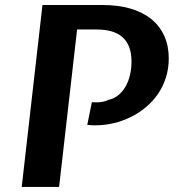

<svg xmlns="http://www.w3.org/2000/svg" viewBox="-20 -735 703 755"><path d="M212.4 0H65.4L147 -715.3H383.3Q444.8 -715.3 493.2 -701.2Q541.5 -687 575 -659.9Q608.4 -632.8 626 -593.8Q643.6 -554.7 643.6 -505.4Q643.6 -465.3 632.3 -429.9Q621.1 -394.5 601.1 -365.5Q581.1 -336.4 553.7 -313.5Q526.4 -290.5 494.1 -274.7Q461.9 -258.8 426.3 -250.5Q390.6 -242.2 354 -242.2Q347.2 -242.2 339.8 -242.4Q332.5 -242.7 323.2 -244.1L341.3 -333.5Q346.2 -332.5 350.3 -332.5Q354.5 -332.5 358.9 -332.5Q371.6 -332.5 383.5 -334.7Q395.5 -336.9 406.2 -342.3Q429.2 -347.2 446.3 -361.6Q463.4 -376 474.6 -396.2Q485.8 -416.5 491.5 -441.4Q497.1 -466.3 497.1 -492.2Q497.1 -526.4 487.8 -550.3Q478.5 -574.2 460.7 -589.6Q442.9 -605 417.2 -612.1Q391.6 -619.1 358.9 -619.1H283.2Z"/></svg>

Font: Proza Libre
Style: SemiBold Italic
Weight: 600
Designer: Jasper de Waard
Foundry: Jasper de Waard
Version: Version 1.000; ttfautohint (v1.4.1.8-43bc)